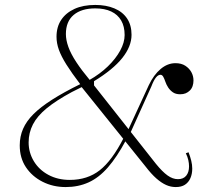

<svg xmlns="http://www.w3.org/2000/svg" viewBox="-20 -743 837 778"><path d="M246 15Q195 15 152.5 -6.5Q110 -28 85 -65.5Q60 -103 60 -154Q60 -190 73.5 -221Q87 -252 115.5 -280.5Q144 -309 191 -339Q238 -369 305 -402Q270 -448 249 -481.5Q228 -515 218.5 -541.5Q209 -568 209 -594Q209 -634 228 -662.5Q247 -691 282 -707Q317 -723 366 -723Q410 -723 443.5 -709Q477 -695 495 -668Q513 -641 513 -602Q513 -555 475.5 -508Q438 -461 361 -414V-394L341 -418Q385 -443 417 -474Q449 -505 467 -538Q485 -571 485 -601Q485 -636 471 -660Q457 -684 430.5 -696.5Q404 -709 366 -709Q310 -709 278.5 -682.5Q247 -656 247 -605Q247 -581 257 -553Q267 -525 289 -491.5Q311 -458 346 -416L612 -79Q638 -47 659 -32Q680 -17 701 -17Q723 -17 734.5 -31Q746 -45 746 -69Q746 -81 743 -94.5Q740 -108 733 -122L744 -126Q751 -108 755 -91.5Q759 -75 759 -60Q759 -38 751.5 -21Q744 -4 729.5 5.5Q715 15 692 15Q672 15 653 6.5Q634 -2 613.5 -20Q593 -38 570 -68L311 -390L271 -370Q208 -336 169.5 -304.5Q131 -273 113.5 -239Q96 -205 96 -166Q96 -125 117 -90Q138 -55 176 -34.5Q214 -14 263 -14Q334 -14 384 -53Q434 -92 481 -184L490 -174Q454 -107 417.5 -65Q381 -23 339 -4Q297 15 246 15ZM710 -361Q692 -361 680.5 -369Q669 -377 661.5 -388.5Q654 -400 650 -412Q646 -424 641.5 -432Q637 -440 630 -440Q621 -440 612 -429Q603 -418 593 -392L509 -206L500 -218L583 -398Q603 -440 631 -463.5Q659 -487 691 -487Q715 -487 731 -476.5Q747 -466 755.5 -450.5Q764 -435 764 -417Q764 -405 760.5 -394.5Q757 -384 749.5 -376.5Q742 -369 732.5 -365Q723 -361 710 -361Z"/></svg>

Font: Kalnia Thin ExtraLight
Style: Regular
Weight: 250
Version: Version 1.105